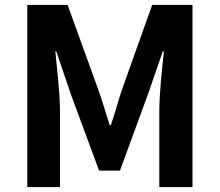

<svg xmlns="http://www.w3.org/2000/svg" viewBox="-20 -761 893 781"><path d="M91 0H224V-309C224 -380 212 -482 205 -552H209L268 -378L383 -67H468L582 -378L642 -552H647C639 -482 628 -380 628 -309V0H763V-741H599L475 -393C460 -348 447 -299 431 -252H426C411 -299 397 -348 381 -393L255 -741H91Z"/></svg>

Font: Noto Sans Mono CJK SC
Style: Bold
Weight: 700
Designer: Ryoko NISHIZUKA 西塚涼子 (kana, bopomofo & ideographs); Paul D. Hunt (Latin, Greek & Cyrillic); Sandoll Communications 산돌커뮤니
Foundry: Adobe
Version: Version 2.004;hotconv 1.0.118;makeotfexe 2.5.65603